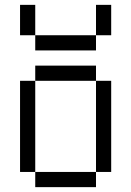

<svg xmlns="http://www.w3.org/2000/svg" viewBox="-20 -770 540 790"><path d="M125 -625H62.5V-750H125ZM62.5 -437.5H125V-62.5H62.5ZM125 -62.5H375V0H125ZM125 -500H375V-437.5H125ZM125 -625H375V-562.5H125ZM375 -437.5H437.5V-62.5H375ZM375 -750H437.5V-625H375Z"/></svg>

Font: 寒蝉点阵体 16px
Style: Regular
Weight: 400
Designer: Designed by Warren2060
Foundry: ChillType
Version: Version 1.000